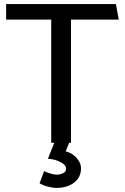

<svg xmlns="http://www.w3.org/2000/svg" viewBox="-20 -700 612 941"><path d="M548 -680H10V-604H231V0H328V-604H562ZM215 78Q241 80 261 87.5Q281 95 292.5 105Q304 115 304 127Q304 142 289 149Q274 156 258 156Q244 156 225.5 150Q207 144 196 139L174 198Q189 208 214 214.5Q239 221 258 221Q289 221 316 210.5Q343 200 360 178.5Q377 157 377 125Q377 107 367 90Q357 73 340.5 60Q324 47 302 42L324 -13H251Z"/></svg>

Font: Catamaran Medium
Style: Regular
Weight: 500
Designer: Pria Ravichandran
Version: Version 2.000